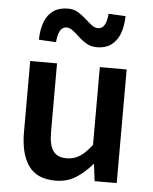

<svg xmlns="http://www.w3.org/2000/svg" viewBox="-57 -872 743 934"><g transform="rotate(5 314.5 -405.5)"><path d="M248 14Q158 14 117 -44Q76 -102 76 -207V-555H207V-223Q207 -156 227.5 -127.5Q248 -99 293 -99Q329 -99 357 -117Q385 -135 416 -175V-555H547V0H439L429 -82H426Q389 -39 347 -12.5Q305 14 248 14ZM393 -650Q364 -650 342.5 -662.5Q321 -675 303.5 -691.5Q286 -708 270 -720.5Q254 -733 239 -733Q218 -733 207 -713.5Q196 -694 193 -657L109 -662Q110 -714 124.5 -750.5Q139 -787 167 -806Q195 -825 237 -825Q265 -825 286 -812.5Q307 -800 324.5 -784Q342 -768 358 -755.5Q374 -743 390 -743Q411 -743 422 -762Q433 -781 436 -817L519 -813Q518 -761 503.5 -725Q489 -689 461.5 -669.5Q434 -650 393 -650Z"/></g></svg>

Font: Noto Sans TC SemiBold
Style: Regular
Weight: 600
Designer: Ryoko NISHIZUKA  (kana, bopomofo & ideographs); Paul D. Hunt (Latin, Greek & Cyrillic); Sandoll Communications , Soo-you
Foundry: Adobe
Version: Version 2.004-H2;hotconv 1.0.118;makeotfexe 2.5.65603